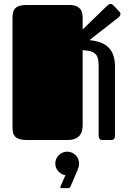

<svg xmlns="http://www.w3.org/2000/svg" viewBox="-20 -727 678 997"><path d="M44.9 -632.8Q44.9 -649.9 47.9 -662.6Q50.8 -675.3 59.1 -683.8Q67.4 -692.4 82 -696.8Q96.7 -701.2 120.1 -701.2H337.9Q363.3 -701.2 377.4 -694.6Q391.6 -688 398.7 -677.7Q405.8 -667.5 407.5 -655Q409.2 -642.6 409.2 -631.3V-573.7L531.2 -692.4Q538.1 -699.2 543.5 -702.9Q548.8 -706.5 554.2 -706.5Q559.1 -706.5 562.7 -704.1Q566.4 -701.7 570.8 -697.3L598.1 -668.5Q601.6 -664.6 603.5 -661.4Q605.5 -658.2 605.5 -654.3Q605.5 -644.5 593.8 -635.3L444.3 -518.6Q513.7 -512.2 545.4 -478.5Q577.1 -444.8 577.1 -381.8V-22.9Q577.1 -14.6 575 -10Q572.8 -5.4 569.6 -3.2Q566.4 -1 562 -0.5Q557.6 0 553.2 0H512.2Q499.5 0 495.8 -7.3Q492.2 -14.6 492.2 -22.9V-387.2Q492.2 -409.7 488 -424.3Q483.9 -439 474.1 -448Q464.4 -457 448.5 -461.2Q432.6 -465.3 409.2 -466.3V-79.1Q409.2 -67.9 407.2 -54.2Q405.3 -40.5 397.5 -28.6Q389.6 -16.6 373.5 -8.3Q357.4 0 329.1 0H120.1Q96.7 0 82 -4.4Q67.4 -8.8 59.1 -17.1Q50.8 -25.4 47.9 -38.1Q44.9 -50.8 44.9 -67.9ZM267.1 122.1Q267.1 109.4 272 98.1Q276.9 86.9 285.4 78.6Q293.9 70.3 305.2 65.4Q316.4 60.5 329.1 60.5Q341.8 60.5 353 65.4Q364.3 70.3 372.6 78.6Q380.9 86.9 385.7 98.1Q390.6 109.4 390.6 122.1Q390.6 130.4 388.4 139.2Q386.2 147.9 383.3 154.8L348.1 236.8Q345.2 243.7 343 246.8Q340.8 250 333 250H300.8Q293 250 293 244.6Q293 243.2 295.4 238.3L319.8 182.6Q309.1 181.2 299.6 175.8Q290 170.4 282.7 162.4Q275.4 154.3 271.2 144Q267.1 133.8 267.1 122.1Z"/></svg>

Font: Fascinate
Style: Regular
Weight: 900
Designer: Astigmatic (AOETI)
Foundry: Astigmatic (AOETI)
Version: Version 1.000